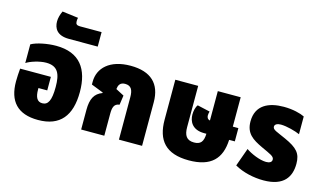

<svg xmlns="http://www.w3.org/2000/svg" viewBox="-91 -1067 2324 1370"><g transform="rotate(15 1071.5 -382.5)"><path d="M254 14C417 14 492 -81 492 -256C492 -424 420 -531 244 -531C181 -531 102 -516 62 -493V-355C90 -374 158 -396 206 -396C293 -396 316 -343 316 -246C316 -145 295 -109 253 -109C214 -109 199 -141 199 -196V-207H264V-307H37C34 -281 32 -234 32 -211C32 -66 102 14 254 14Z M318 -602H531V-709H371C347 -709 339 -718 339 -737C339 -744 339 -754 342 -764L224 -779C211 -752 204 -725 204 -701C204 -651 229 -602 318 -602Z M570 0H741V-162C741 -206 748 -238 789 -242L799 -312L738 -344C741 -371 751 -396 789 -396C835 -396 849 -366 849 -313V0H1020V-322C1020 -458 945 -531 794 -531C641 -531 561 -452 561 -351V-330L650 -295V-291C593 -270 570 -226 570 -146Z M1368 14C1532 14 1603 -62 1609 -202H1651V-300H1610V-517H1441V-300C1424 -303 1417 -316 1417 -331C1417 -339 1419 -353 1422 -361L1329 -382C1315 -365 1309 -334 1309 -309C1309 -258 1336 -202 1424 -202H1441C1439 -142 1419 -119 1371 -119C1315 -119 1296 -153 1296 -212V-517H1127V-222C1127 -70 1197 14 1368 14Z M1919 14C2072 14 2117 -67 2117 -161C2117 -238 2086 -272 1991 -315C1926 -345 1893 -352 1893 -376C1893 -393 1911 -403 1938 -403C1982 -403 2049 -384 2080 -370V-501C2050 -516 1993 -531 1926 -531C1815 -531 1722 -490 1722 -369C1722 -280 1775 -247 1849 -212C1917 -180 1946 -171 1946 -146C1946 -127 1929 -118 1904 -118C1857 -118 1788 -148 1753 -173L1705 -39C1767 -3 1848 14 1919 14Z"/></g></svg>

Font: Noto Sans Thai UI Cond Blk
Style: Regular
Weight: 900
Width: 3
Designer: Monotype Design Team
Foundry: Monotype Imaging Inc.
Version: Version 2.000